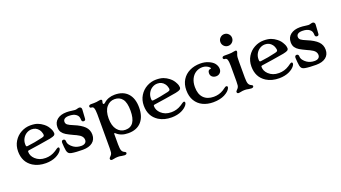

<svg xmlns="http://www.w3.org/2000/svg" viewBox="-70 -1391 4105 2309"><g transform="rotate(-20 1982.5 -236.0)"><path d="M135 -33Q81 -68 55.5 -119Q30 -170 30 -237Q30 -309 64.5 -365Q99 -421 155.5 -451.5Q212 -482 274 -482Q330 -482 366.5 -468.5Q403 -455 436 -429Q460 -410 473.5 -392Q487 -374 499 -350Q506 -337 510 -321.5Q514 -306 514 -296Q514 -280 501 -270Q487 -260 443 -251Q403 -243 298 -227L171 -208Q153 -206 148 -203Q143 -200 143 -191Q143 -139 186 -98Q212 -74 243.5 -62Q275 -50 317 -50Q387 -50 445 -87Q454 -93 461 -97.5Q468 -102 473 -106Q481 -111 487 -114.5Q493 -118 498 -118Q504 -118 508 -113.5Q512 -109 512 -102Q512 -88 499 -71Q475 -39 427 -16Q402 -4 368.5 3Q335 10 299 10Q253 10 211.5 -0.5Q170 -11 135 -33ZM355 -294Q378 -300 383.5 -306.5Q389 -313 387 -331Q385 -344 378.5 -360Q372 -376 362 -389Q329 -432 273 -432Q238 -432 207.5 -413.5Q177 -395 158.5 -362.5Q140 -330 140 -291Q140 -272 143 -265Q146 -258 159 -259Q198 -263 256.5 -273.5Q315 -284 355 -294Z M626 0Q602 -5 591 -16Q579 -28 574 -51Q571 -67 567.5 -100Q564 -133 564 -154Q564 -169 570.5 -176.5Q577 -184 589 -184Q600 -184 607 -176Q614 -168 614 -154Q614 -130 630.5 -107.5Q647 -85 672 -68Q714 -40 769 -40Q801 -40 818.5 -54Q836 -68 836 -92Q836 -118 819 -139Q802 -160 758 -181Q744 -188 729 -194Q669 -222 639 -240Q609 -258 591.5 -283.5Q574 -309 574 -349Q574 -412 619 -447Q664 -482 739 -482Q771 -482 809 -476Q837 -472 845 -472Q862 -472 878 -478Q890 -482 898 -482Q915 -482 923 -471Q929 -464 929 -449L927 -416Q922 -366 922 -338Q922 -323 916 -316Q910 -309 898 -309Q885 -309 878.5 -316.5Q872 -324 872 -337Q872 -360 865.5 -376.5Q859 -393 842 -406Q825 -419 802.5 -425Q780 -431 750 -431Q714 -431 695 -418Q676 -405 676 -381Q676 -357 695 -342Q714 -327 766 -306Q854 -270 896.5 -227.5Q939 -185 939 -123Q939 -60 894.5 -25Q850 10 770 10Q727 10 689.5 7.5Q652 5 626 0Z M1036 224Q1036 218 1040 212Q1044 206 1050 201Q1060 191 1065 184Q1074 171 1076.5 153.5Q1079 136 1079 104V-332Q1079 -385 1069 -412Q1065 -422 1058 -427Q1051 -432 1039 -432Q1030 -432 1024.5 -437.5Q1019 -443 1019 -452Q1019 -460 1026.5 -466Q1034 -472 1049 -472H1087Q1120 -472 1150 -479Q1162 -482 1172 -482Q1181 -482 1186 -477.5Q1191 -473 1191 -466Q1191 -463 1189 -457Q1184 -442 1184 -436Q1184 -422 1195 -422Q1203 -422 1211 -429L1212 -430Q1240 -456 1276 -469Q1312 -482 1354 -482Q1462 -482 1520.5 -418Q1579 -354 1579 -237Q1579 -121 1520.5 -55.5Q1462 10 1354 10Q1307 10 1269.5 -3.5Q1232 -17 1205 -43Q1199 -48 1194 -48Q1189 -48 1189 -40V94Q1189 151 1199 174Q1209 196 1229 204Q1249 212 1249 224Q1249 233 1241.5 238.5Q1234 244 1219 244Q1205 244 1185 240Q1161 234 1138 234Q1108 234 1084 240Q1068 244 1059 244Q1036 244 1036 224ZM1469 -237Q1469 -340 1433.5 -386Q1398 -432 1334 -432Q1271 -432 1230 -381.5Q1189 -331 1189 -237Q1189 -143 1230 -91.5Q1271 -40 1335 -40Q1469 -40 1469 -237Z M1744 -33Q1690 -68 1664.5 -119Q1639 -170 1639 -237Q1639 -309 1673.5 -365Q1708 -421 1764.5 -451.5Q1821 -482 1883 -482Q1939 -482 1975.5 -468.5Q2012 -455 2045 -429Q2069 -410 2082.5 -392Q2096 -374 2108 -350Q2115 -337 2119 -321.5Q2123 -306 2123 -296Q2123 -280 2110 -270Q2096 -260 2052 -251Q2012 -243 1907 -227L1780 -208Q1762 -206 1757 -203Q1752 -200 1752 -191Q1752 -139 1795 -98Q1821 -74 1852.5 -62Q1884 -50 1926 -50Q1996 -50 2054 -87Q2063 -93 2070 -97.5Q2077 -102 2082 -106Q2090 -111 2096 -114.5Q2102 -118 2107 -118Q2113 -118 2117 -113.5Q2121 -109 2121 -102Q2121 -88 2108 -71Q2084 -39 2036 -16Q2011 -4 1977.5 3Q1944 10 1908 10Q1862 10 1820.5 -0.5Q1779 -11 1744 -33ZM1964 -294Q1987 -300 1992.5 -306.5Q1998 -313 1996 -331Q1994 -344 1987.5 -360Q1981 -376 1971 -389Q1938 -432 1882 -432Q1847 -432 1816.5 -413.5Q1786 -395 1767.5 -362.5Q1749 -330 1749 -291Q1749 -272 1752 -265Q1755 -258 1768 -259Q1807 -263 1865.5 -273.5Q1924 -284 1964 -294Z M2183 -237Q2183 -312 2217 -367.5Q2251 -423 2311.5 -452.5Q2372 -482 2448 -482Q2507 -482 2553.5 -461.5Q2600 -441 2621 -415Q2635 -398 2642 -379Q2649 -360 2649 -341Q2649 -311 2629 -291.5Q2609 -272 2579 -272Q2549 -272 2529 -289Q2509 -306 2509 -335Q2509 -356 2518 -367.5Q2527 -379 2542 -379Q2552 -379 2552 -385Q2552 -390 2542 -400Q2529 -413 2506.5 -422.5Q2484 -432 2458 -432Q2411 -432 2373.5 -408.5Q2336 -385 2314.5 -341Q2293 -297 2293 -237Q2293 -146 2339.5 -98Q2386 -50 2469 -50Q2538 -50 2594 -85L2617 -101Q2629 -110 2636 -114Q2643 -118 2651 -118Q2658 -118 2662 -113.5Q2666 -109 2666 -102Q2666 -96 2663 -90Q2646 -51 2586 -20Q2558 -6 2521.5 2Q2485 10 2440 10Q2366 10 2308 -18Q2250 -46 2216.5 -101.5Q2183 -157 2183 -237Z M2743 -10Q2743 -16 2747 -22Q2751 -28 2757 -33Q2767 -43 2772 -50Q2781 -63 2783.5 -80.5Q2786 -98 2786 -130V-332Q2786 -385 2776 -412Q2772 -422 2765 -427Q2758 -432 2746 -432Q2737 -432 2731.5 -437.5Q2726 -443 2726 -452Q2726 -460 2733.5 -466Q2741 -472 2756 -472H2814Q2849 -472 2877 -479Q2889 -482 2899 -482Q2916 -482 2916 -467Q2916 -458 2905 -432Q2899 -417 2897.5 -397Q2896 -377 2896 -343V-332V-140Q2896 -83 2906 -60Q2916 -38 2936 -30Q2956 -22 2956 -10Q2956 -1 2948.5 4.5Q2941 10 2926 10Q2912 10 2892 6Q2868 0 2845 0Q2815 0 2791 6Q2775 10 2766 10Q2743 10 2743 -10ZM2766 -641Q2766 -672 2788 -694Q2810 -716 2841 -716Q2872 -716 2894 -694Q2916 -672 2916 -641Q2916 -610 2894 -588Q2872 -566 2841 -566Q2810 -566 2788 -588Q2766 -610 2766 -641Z M3121 -33Q3067 -68 3041.5 -119Q3016 -170 3016 -237Q3016 -309 3050.5 -365Q3085 -421 3141.5 -451.5Q3198 -482 3260 -482Q3316 -482 3352.5 -468.5Q3389 -455 3422 -429Q3446 -410 3459.5 -392Q3473 -374 3485 -350Q3492 -337 3496 -321.5Q3500 -306 3500 -296Q3500 -280 3487 -270Q3473 -260 3429 -251Q3389 -243 3284 -227L3157 -208Q3139 -206 3134 -203Q3129 -200 3129 -191Q3129 -139 3172 -98Q3198 -74 3229.5 -62Q3261 -50 3303 -50Q3373 -50 3431 -87Q3440 -93 3447 -97.5Q3454 -102 3459 -106Q3467 -111 3473 -114.5Q3479 -118 3484 -118Q3490 -118 3494 -113.5Q3498 -109 3498 -102Q3498 -88 3485 -71Q3461 -39 3413 -16Q3388 -4 3354.5 3Q3321 10 3285 10Q3239 10 3197.5 -0.5Q3156 -11 3121 -33ZM3341 -294Q3364 -300 3369.5 -306.5Q3375 -313 3373 -331Q3371 -344 3364.5 -360Q3358 -376 3348 -389Q3315 -432 3259 -432Q3224 -432 3193.5 -413.5Q3163 -395 3144.5 -362.5Q3126 -330 3126 -291Q3126 -272 3129 -265Q3132 -258 3145 -259Q3184 -263 3242.5 -273.5Q3301 -284 3341 -294Z M3612 0Q3588 -5 3577 -16Q3565 -28 3560 -51Q3557 -67 3553.5 -100Q3550 -133 3550 -154Q3550 -169 3556.5 -176.5Q3563 -184 3575 -184Q3586 -184 3593 -176Q3600 -168 3600 -154Q3600 -130 3616.5 -107.5Q3633 -85 3658 -68Q3700 -40 3755 -40Q3787 -40 3804.5 -54Q3822 -68 3822 -92Q3822 -118 3805 -139Q3788 -160 3744 -181Q3730 -188 3715 -194Q3655 -222 3625 -240Q3595 -258 3577.5 -283.5Q3560 -309 3560 -349Q3560 -412 3605 -447Q3650 -482 3725 -482Q3757 -482 3795 -476Q3823 -472 3831 -472Q3848 -472 3864 -478Q3876 -482 3884 -482Q3901 -482 3909 -471Q3915 -464 3915 -449L3913 -416Q3908 -366 3908 -338Q3908 -323 3902 -316Q3896 -309 3884 -309Q3871 -309 3864.5 -316.5Q3858 -324 3858 -337Q3858 -360 3851.5 -376.5Q3845 -393 3828 -406Q3811 -419 3788.5 -425Q3766 -431 3736 -431Q3700 -431 3681 -418Q3662 -405 3662 -381Q3662 -357 3681 -342Q3700 -327 3752 -306Q3840 -270 3882.5 -227.5Q3925 -185 3925 -123Q3925 -60 3880.5 -25Q3836 10 3756 10Q3713 10 3675.5 7.5Q3638 5 3612 0Z"/></g></svg>

Font: Raigarh
Style: Regular
Weight: 400
Designer: jaikishan Patel
Foundry: MagicType
Version: Version 1.000;FEAKit 1.0